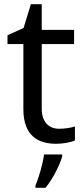

<svg xmlns="http://www.w3.org/2000/svg" viewBox="-20 -679 401 920"><path d="M264 -62C215 -62 180 -93 180 -158V-468H335V-536H180V-659H128L93 -545L16 -510V-468H92V-156C92 -26 165 10 249 10C281 10 320 3 339 -6V-73C322 -67 290 -62 264 -62ZM278 70V61H191C186 104 165 176 150 209V221H198C234 178 269 106 278 70Z"/></svg>

Font: Noto Sans Runic
Style: Regular
Weight: 400
Designer: Monotype Design Team
Foundry: Monotype Imaging Inc.
Version: Version 2.002